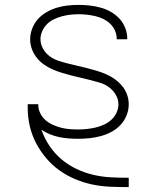

<svg xmlns="http://www.w3.org/2000/svg" viewBox="-20 -558 640 783"><path d="M504 205Q467 205 430 203.5Q393 202 357 194.5Q321 187 286.5 172.5Q252 158 222 136.5Q192 115 168 86.5Q144 58 127 25.5Q110 -7 101.5 -43.5Q93 -80 93 -117Q93 -121 93 -125Q93 -129 93 -133H136Q136 -132 136 -132Q136 -132 136 -131Q136 -113 144 -96.5Q152 -80 165 -68.5Q178 -57 194.5 -49.5Q211 -42 228 -37.5Q245 -33 263 -31.5Q281 -30 299 -30Q317 -30 335 -32Q353 -34 370 -38Q387 -42 403.5 -49.5Q420 -57 433.5 -69Q447 -81 455 -98Q463 -115 463 -132Q463 -153 452.5 -171Q442 -189 425.5 -201.5Q409 -214 389.5 -220Q370 -226 350.5 -231Q331 -236 311 -240.5Q291 -245 271.5 -250Q252 -255 232.5 -261Q213 -267 194.5 -275Q176 -283 159 -295Q142 -307 129.5 -323Q117 -339 110 -358Q103 -377 103 -398Q103 -420 111.5 -442Q120 -464 135 -480.5Q150 -497 170 -508.5Q190 -520 211.5 -526.5Q233 -533 255.5 -535.5Q278 -538 301 -538Q324 -538 346 -535.5Q368 -533 390 -527Q412 -521 431.5 -510Q451 -499 466.5 -482.5Q482 -466 490.5 -444.5Q499 -423 499 -401Q499 -400 499 -399.5Q499 -399 499 -398H456Q456 -399 456 -399Q456 -399 456 -400Q456 -417 449 -433Q442 -449 429.5 -461Q417 -473 401.5 -480.5Q386 -488 369.5 -492Q353 -496 335.5 -498Q318 -500 301 -500Q284 -500 266.5 -498Q249 -496 232.5 -491.5Q216 -487 200 -479.5Q184 -472 172 -460Q160 -448 152.5 -431.5Q145 -415 145 -398Q145 -378 155.5 -359.5Q166 -341 182 -329Q198 -317 217.5 -310.5Q237 -304 257 -299Q277 -294 296.5 -289.5Q316 -285 336 -280Q356 -275 375.5 -269Q395 -263 413.5 -255Q432 -247 448.5 -235Q465 -223 478 -207.5Q491 -192 498 -172.5Q505 -153 505 -133Q505 -109 496 -87Q487 -65 471 -48Q455 -31 434 -20Q413 -9 391 -3Q369 3 345.5 5.5Q322 8 299 8Q279 8 259.5 6.5Q240 5 221 1Q202 -3 183.5 -10.5Q165 -18 149 -29Q161 6 181.5 36.5Q202 67 229.5 90.5Q257 114 290 130Q323 146 358.5 154.5Q394 163 430.5 165Q467 167 504 167H505V205Z"/></svg>

Font: Iosevka Curly XLtEx
Style: Regular
Weight: 200
Width: 7
Monospace: yes
Designer: Belleve Invis
Foundry: Belleve Invis
Version: Version 11.1.0; ttfautohint (v1.8.3)